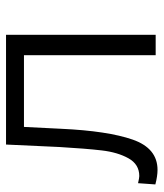

<svg xmlns="http://www.w3.org/2000/svg" viewBox="26 -550 530 621"><g transform="rotate(-90 290.5 -239.0)"><path d="M489 -484V0H423V-426H191L185 -306Q178 -155 150 -74.5Q122 6 52 6Q32 6 5 -1L9 -57Q26 -53 32 -53Q70 -53 89.5 -88Q109 -123 115 -174.5Q121 -226 126 -311L134 -484Z"/></g></svg>

Font: Montserrat Ace
Style: Regular
Weight: 400
Designer: Julieta Ulanovsky
Foundry: Julieta Ulanovsky
Version: Version 1